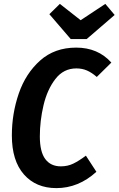

<svg xmlns="http://www.w3.org/2000/svg" viewBox="-20 -952 610 988"><path d="M553 -630 478 -556Q453 -578 428 -589Q403 -600 373 -600Q307 -600 265 -545.5Q223 -491 204 -410.5Q185 -330 185 -250Q185 -171 213 -133.5Q241 -96 293 -96Q328 -96 357 -110Q386 -124 422 -151L476 -68Q384 16 270 16Q165 16 103 -54.5Q41 -125 41 -255Q41 -367 76.5 -470.5Q112 -574 186.5 -640.5Q261 -707 372 -707Q484 -707 553 -630ZM570 -875 426 -751H344L234 -879L288 -932L395 -848L522 -932Z"/></svg>

Font: Fira Sans Condensed SemiBold
Style: Italic
Weight: 600
Width: 3
Italic angle: -8°
Designer: bBox Type GmbH & Carrois Corporate GbR & Edenspiekermann AG
Foundry: bBox Type GmbH & Carrois Corporate GbR & Edenspiekermann AG
Version: Version 4.301